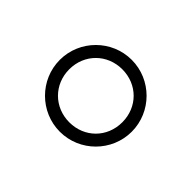

<svg xmlns="http://www.w3.org/2000/svg" viewBox="-66 -906 453 453"><g transform="rotate(-45 160.0 -680.0)"><path d="M40 -680C40 -614 94 -560 160 -560C226 -560 280 -614 280 -680C280 -746 226 -800 160 -800C94 -800 40 -746 40 -680ZM71.5 -680C71.5 -730 109.5 -768.5 160 -768.5C210.5 -768.5 248.5 -730 248.5 -680C248.5 -629.5 210.5 -591.5 160 -591.5C109.5 -591.5 71.5 -629.5 71.5 -680Z"/></g></svg>

Font: Bodoni* 16pt
Style: Bold
Weight: 700
Version: Version 2.3